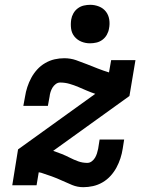

<svg xmlns="http://www.w3.org/2000/svg" viewBox="-20 -770 640 798"><path d="M326 8Q302 8 280 -1Q258 -10 237.5 -19.5Q217 -29 195 -37Q173 -45 151 -52L141 -54L132 0H31L55 -149L376 -380Q358 -386 340.5 -393.5Q323 -401 305.5 -408.5Q288 -416 269 -421.5Q250 -427 230 -427Q220 -427 211.5 -420.5Q203 -414 198 -405.5Q193 -397 190 -387.5Q187 -378 186 -368L179 -330H77L84 -368Q87 -388 93.5 -408Q100 -428 110 -446.5Q120 -465 134.5 -481Q149 -497 168 -508Q187 -519 207 -523.5Q227 -528 247 -528Q273 -528 296 -520Q319 -512 341.5 -503Q364 -494 387 -485Q410 -476 433 -469L442 -520H543L518 -371L201 -143Q219 -137 236.5 -130Q254 -123 270.5 -114.5Q287 -106 305 -99.5Q323 -93 343 -93Q353 -93 361.5 -99.5Q370 -106 375 -114.5Q380 -123 383 -132.5Q386 -142 388 -152L394 -190H496L490 -152Q487 -132 480.5 -112Q474 -92 464 -73.5Q454 -55 439.5 -39Q425 -23 406 -12Q387 -1 366.5 3.5Q346 8 326 8ZM354 -590Q335 -590 318 -597Q301 -604 289.5 -618Q278 -632 275.5 -651Q273 -670 276 -689Q278 -702 285 -714.5Q292 -727 303.5 -735.5Q315 -744 328.5 -747Q342 -750 355 -750Q374 -750 391.5 -743Q409 -736 420 -722Q431 -708 434 -689Q437 -670 433 -651Q431 -638 424 -625.5Q417 -613 405.5 -604.5Q394 -596 380.5 -593Q367 -590 354 -590Z"/></svg>

Font: Iosevka Etoile
Style: Bold Italic
Weight: 700
Italic angle: -9°
Designer: Belleve Invis
Foundry: Belleve Invis
Version: Version 28.1.0; ttfautohint (v1.8.4)